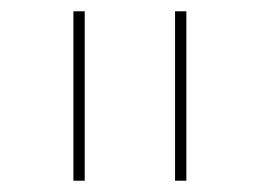

<svg xmlns="http://www.w3.org/2000/svg" viewBox="-20 -790 460 340"><path d="M110 -470V-770H130V-470ZM290 -470V-770H310V-470Z"/></svg>

Font: M PLUS 1 Thin
Style: Regular
Weight: 100
Designer: Coji Morishita
Foundry: UNDERFOREST DESIGN
Version: Version 1.001